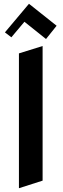

<svg xmlns="http://www.w3.org/2000/svg" viewBox="-20 -976 332 1014"><path d="M205 -22 80 18V-694L205 -733ZM279 -840 223 -770 109 -861 40 -779 6 -805 133 -956Z"/></svg>

Font: Amita
Style: Bold
Weight: 700
Designer: Eduardo Rodriguez Tunni, Modular Infotech, Brian J. Bonislawsky
Foundry: Eduardo Rodriguez Tunni, Modular Infotech, Brian J. Bonislawsky
Version: Version 1.003